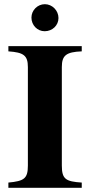

<svg xmlns="http://www.w3.org/2000/svg" viewBox="-20 -896 429 916"><path d="M259 -810C259 -846 229 -876 194 -876C159 -876 130 -847 130 -812C130 -776 158 -747 193 -747C230 -747 259 -775 259 -810ZM370 0V-25C294 -30 275 -41 275 -106V-576C275 -632 296 -648 370 -651V-676H20V-651C92 -646 113 -632 113 -576V-106C113 -44 95 -32 20 -25V0Z"/></svg>

Font: XITS Math
Style: Bold
Weight: 700
Designer: MicroPress Inc., with final additions and corrections provided by Coen Hoffman, Elsevier (retired)
Version: Version 1.105